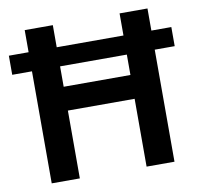

<svg xmlns="http://www.w3.org/2000/svg" viewBox="-79 -797 916 881"><g transform="rotate(-10 378.5 -357.0)"><path d="M92 0V-522H0V-611H92V-714H223V-611H534V-714H664V-611H757V-522H664V0H534V-316H223V0ZM223 -427H534V-522H223Z"/></g></svg>

Font: Noto Sans Lisu SemiBold
Style: Regular
Weight: 600
Designer: Monotype Design Team. David Williams.
Foundry: Monotype Imaging Inc.
Version: Version 2.102; ttfautohint (v1.8.4.7-5d5b)